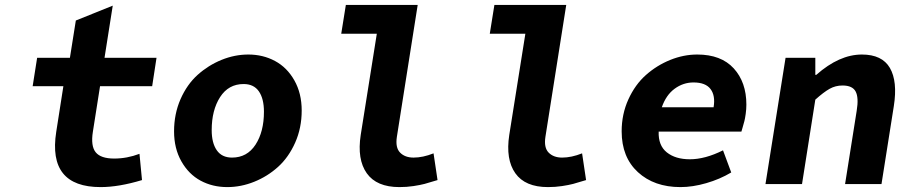

<svg xmlns="http://www.w3.org/2000/svg" viewBox="-20 -743 3638 775"><path d="M386.2 12.2Q171.9 12.2 207 -210.9L235.8 -395H111.8L129.9 -509.8H262.2L286.1 -660.2L435.1 -720.2L401.9 -509.8H611.8L594.2 -395H383.8L355 -211.9Q345.7 -153.8 366.2 -128.4Q386.7 -103 440.9 -103Q492.7 -103 543 -122.1L553.2 -16.1Q459.5 12.2 386.2 12.2Z M897.5 12.2Q837.9 12.2 789.8 -13.7Q741.7 -39.6 712.2 -91.6Q682.6 -143.6 682.6 -212.9Q682.6 -283.2 708.7 -342.8Q734.9 -402.3 777.8 -440.9Q820.8 -479.5 874 -501.2Q927.2 -522.9 982.4 -522.9Q1041.5 -522.9 1090.1 -496.8Q1138.7 -470.7 1168.2 -418.5Q1197.8 -366.2 1197.8 -296.9Q1197.8 -226.6 1171.4 -167.2Q1145 -107.9 1102.3 -69.3Q1059.6 -30.8 1006.1 -9.3Q952.6 12.2 897.5 12.2ZM916.5 -106.9Q977.5 -106.9 1011.5 -159.2Q1045.4 -211.4 1045.4 -292Q1045.4 -344.7 1024.9 -374.3Q1004.4 -403.8 963.4 -403.8Q902.3 -403.8 868.4 -351.1Q834.5 -298.3 834.5 -217.8Q834.5 -166 855 -136.5Q875.5 -106.9 916.5 -106.9Z M1592.3 12.2Q1500 12.2 1460.4 -43.7Q1420.9 -99.6 1436 -198.2L1501 -606.9H1357.4L1376 -723.1H1666L1582 -190.9Q1575.2 -147 1595 -127Q1614.7 -106.9 1649.4 -106.9Q1687 -106.9 1730 -124L1746.1 -16.1Q1711.4 -5.4 1693.8 -0.7Q1676.3 3.9 1648.9 8.1Q1621.6 12.2 1592.3 12.2Z M2191.9 12.2Q2099.6 12.2 2060.1 -43.7Q2020.5 -99.6 2035.6 -198.2L2100.6 -606.9H1957L1975.6 -723.1H2265.6L2181.6 -190.9Q2174.8 -147 2194.6 -127Q2214.4 -106.9 2249 -106.9Q2286.6 -106.9 2329.6 -124L2345.7 -16.1Q2311 -5.4 2293.5 -0.7Q2275.9 3.9 2248.5 8.1Q2221.2 12.2 2191.9 12.2Z M2726.6 12.2Q2620.6 12.2 2554.9 -48.1Q2489.3 -108.4 2489.3 -212.9Q2489.3 -282.2 2516.4 -341.8Q2543.5 -401.4 2587.2 -440.2Q2630.9 -479 2685.1 -501Q2739.3 -522.9 2794.4 -522.9Q2890.6 -522.9 2941.7 -467Q2992.7 -411.1 2992.7 -320.8Q2992.7 -302.2 2990 -283.2Q2987.3 -264.2 2984.6 -253.9Q2981.9 -243.7 2977.5 -228.5Q2973.1 -213.4 2972.7 -211.9H2638.7Q2636.7 -155.8 2671.6 -127.9Q2706.5 -100.1 2764.6 -100.1Q2826.2 -100.1 2898.4 -136.2L2931.6 -46.9Q2885.7 -19.5 2830.8 -3.7Q2775.9 12.2 2726.6 12.2ZM2651.4 -310.1H2860.4Q2868.2 -356.9 2848.1 -383.5Q2828.1 -410.2 2779.3 -410.2Q2737.8 -410.2 2703.1 -384.8Q2668.5 -359.4 2651.4 -310.1Z M3069.8 0 3150.9 -509.8H3271V-440.9H3274.9Q3367.7 -522.9 3459 -522.9Q3540.5 -522.9 3572 -468.8Q3603.5 -414.6 3587.9 -314.9L3538.1 0H3391.1L3438 -295.9Q3446.8 -349.1 3433.8 -373.5Q3420.9 -397.9 3380.9 -397.9Q3352.5 -397.9 3328.6 -384.5Q3304.7 -371.1 3271 -340.8L3217.3 0Z"/></svg>

Font: Office Code Pro Bold Italic
Style: Regular
Weight: 700
Italic angle: -9°
Designer: Nathan Rutzky & Paul D. Hunt
Foundry: Adobe Systems Incorporated
Version: Version 1.004;PS 001.004;hotconv 1.0.70;makeotf.lib2.5.58329